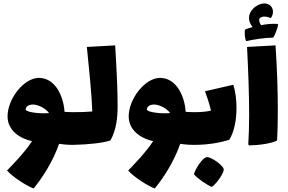

<svg xmlns="http://www.w3.org/2000/svg" viewBox="-20 -824 1640 1092"><path d="M394 -186C380 -186 363 -187 347 -188C341 -280 293 -381 201 -381C116 -381 23 -262 23 -162C23 -83 91 -37 162 -21C116 49 49 115 20 146C54 184 131 233 171 248C215 195 279 101 316 -6C357 0 381 0 394 0C415 0 421 -33 421 -93C421 -150 416 -186 394 -186ZM126 -200C126 -221 149 -232 175 -229C205 -225 239 -207 259 -181C235 -179 205 -179 177 -183C146 -187 130 -193 126 -200Z M635 -566 474 -557C487 -425 501 -297 505 -190C471 -187 434 -186 394 -186C370 -124 370 -62 394 0C488 -2 564 -11 608 -25C641 -84 649 -152 649 -223C649 -322 643 -432 635 -566Z M1083 -186C1069 -186 1052 -187 1036 -188C1030 -280 982 -381 890 -381C805 -381 712 -262 712 -162C712 -83 780 -37 851 -21C805 49 738 115 709 146C743 184 820 233 860 248C904 195 968 101 1005 -6C1046 0 1070 0 1083 0C1104 0 1110 -33 1110 -93C1110 -150 1105 -186 1083 -186ZM815 -200C815 -221 838 -232 864 -229C894 -225 928 -207 948 -181C924 -179 894 -179 866 -183C835 -187 819 -193 815 -200Z M1307 -342 1146 -305C1156 -277 1170 -238 1180 -195C1157 -189 1123 -186 1083 -186C1061 -186 1056 -150 1056 -93C1056 -33 1062 0 1083 0C1168 0 1237 -14 1284 -29C1312 -73 1325 -142 1325 -211C1325 -258 1319 -304 1307 -342ZM1155 70C1129 74 1088 143 1083 167C1101 190 1158 229 1185 239C1207 225 1257 159 1252 137C1248 116 1178 65 1155 70Z M1562 -683 1558 -688C1529 -690 1496 -687 1465 -681C1456 -694 1453 -706 1454 -713C1457 -730 1487 -736 1520 -721C1538 -743 1538 -781 1511 -797C1473 -821 1406 -783 1397 -733C1394 -713 1399 -692 1417 -670C1400 -666 1385 -661 1374 -656C1369 -642 1373 -602 1380 -590C1423 -600 1491 -610 1534 -610C1542 -620 1559 -664 1562 -683ZM1385 -557C1392 -424 1397 -287 1397 -168C1397 -107 1395 -50 1392 -2L1398 3C1453 2 1526 -8 1556 -25C1559 -76 1560 -136 1560 -202C1560 -309 1556 -433 1547 -566Z"/></svg>

Font: FilmFarsi Display
Style: Regular
Weight: 400
Designer: Borna Izadpanah
Foundry: Borna Izadpanah
Version: Version 1.000;PS 001.000;hotconv 1.0.88;makeotf.lib2.5.64775